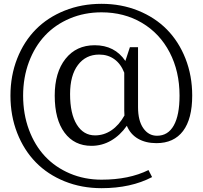

<svg xmlns="http://www.w3.org/2000/svg" viewBox="-20 -735 1070 1014"><path d="M806.2 21Q749.5 21 709 -2.4Q668.5 -25.9 649.9 -70.8Q614.3 -20 566.4 7.6Q518.6 35.2 462.9 35.2Q372.6 35.2 320.8 -34.4Q269 -104 269 -230Q269 -352.5 325.9 -424.3Q382.8 -496.1 480 -496.1Q585.9 -496.1 642.1 -413.1L666 -485.8H709V-168.9Q709 -97.7 736.8 -57.9Q764.6 -18.1 809.1 -18.1Q867.2 -18.1 897.7 -72.3Q928.2 -126.5 928.2 -230Q928.2 -357.9 876 -458.3Q823.7 -558.6 729.7 -614.3Q635.7 -669.9 516.1 -669.9Q426.3 -669.9 349.1 -637.5Q272 -605 217.8 -547.4Q163.6 -489.7 132.8 -407.7Q102.1 -325.7 102.1 -230Q102.1 -132.8 132.8 -50Q163.6 32.7 217.8 90.6Q272 148.4 349.1 181.2Q426.3 213.9 516.1 213.9Q661.6 213.9 764.2 163.1L783.2 200.2Q671.4 258.8 516.1 258.8Q411.1 258.8 321.5 222.7Q231.9 186.5 169.2 122.3Q106.4 58.1 70.8 -32.7Q35.2 -123.5 35.2 -230Q35.2 -335.4 70.8 -425.8Q106.4 -516.1 169.2 -579.6Q231.9 -643.1 321.5 -679Q411.1 -714.8 516.1 -714.8Q620.1 -714.8 709.2 -679Q798.3 -643.1 861.1 -579.6Q923.8 -516.1 959.5 -425.8Q995.1 -335.4 995.1 -230Q995.1 -107.4 946.8 -43.2Q898.4 21 806.2 21ZM350.1 -237.8Q350.1 -134.3 385.5 -77.1Q420.9 -20 481.9 -20Q528.8 -20 568.6 -46.9Q608.4 -73.7 637.2 -125Q636.2 -132.8 636.2 -150.9V-351.1Q618.2 -397.5 584.2 -422.1Q550.3 -446.8 503.9 -446.8Q433.1 -446.8 391.6 -391.8Q350.1 -336.9 350.1 -237.8Z"/></svg>

Font: LT Superior Serif
Style: Regular
Weight: 400
Designer: Daniel Lyons
Foundry: LyonsType
Version: Version 2.120;FEAKit 1.0